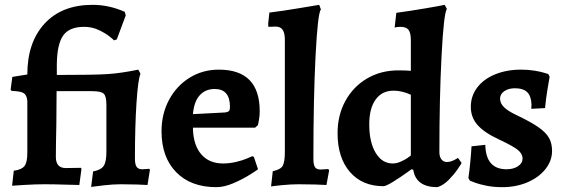

<svg xmlns="http://www.w3.org/2000/svg" viewBox="-20 -762 2337 794"><path d="M552 -474 561 -457Q551 -435 544.5 -337.5Q538 -240 538 -106Q538 -82 545 -72Q552 -62 568 -62Q577 -62 585.5 -63Q594 -64 597 -64L600 -60L590 3Q578 2 546 1Q514 0 479 0Q448 0 408.5 4.5Q369 9 357 11L365 -53Q397 -59 408.5 -75.5Q420 -92 420 -134V-329Q420 -364 409 -374.5Q398 -385 361 -385H214L213 -249Q211 -159 211 -113Q211 -67 252 -67L314 -68L317 -64L308 3Q291 3 247.5 1.5Q204 0 163 0Q129 0 86 2.5Q43 5 30 6L37 -56Q69 -60 81 -75Q93 -90 93 -130V-345Q91 -368 78.5 -376.5Q66 -385 28 -386L24 -392L31 -444L93 -454Q93 -587 164.5 -664.5Q236 -742 363 -742Q431 -742 496 -713L500 -698Q497 -690 487 -663.5Q477 -637 463 -599L451 -595Q451 -597 432.5 -611.5Q414 -626 387 -638.5Q360 -651 328 -651Q267 -651 241.5 -615.5Q216 -580 215 -496V-452Q368 -452 423.5 -455.5Q479 -459 552 -474Z M902 -86Q930 -86 957 -92.5Q984 -99 1001 -106.5Q1018 -114 1023 -116L1030 -113L1047 -62Q1047 -61 1015.5 -41Q984 -21 945.5 -4.5Q907 12 875 12Q769 12 708.5 -50Q648 -112 648 -219Q648 -291 679 -349Q710 -407 764 -440.5Q818 -474 885 -474Q1054 -474 1054 -302Q1054 -284 1051 -267Q1048 -250 1047 -245L1035 -234H778V-225Q781 -159 813.5 -122.5Q846 -86 902 -86ZM931 -320Q931 -394 868 -394Q829 -394 805.5 -367.5Q782 -341 778 -290L912 -297Q923 -299 927 -303Q931 -307 931 -320Z M1158 -134V-597Q1158 -622 1151 -635Q1144 -648 1130 -651Q1126 -652 1117 -652L1090 -651Q1089 -655 1089 -664L1094 -710Q1151 -717 1216 -728Q1281 -739 1300 -742L1307 -723Q1294 -707 1285 -531.5Q1276 -356 1276 -106Q1276 -81 1282.5 -71Q1289 -61 1305 -61Q1314 -61 1324 -62Q1334 -63 1338 -63L1341 -57L1330 3Q1318 2 1284 1Q1250 0 1215 0Q1184 0 1148 3.5Q1112 7 1101 9L1108 -54Q1141 -61 1149.5 -77Q1158 -93 1158 -134Z M1566 8Q1478 8 1427 -51Q1376 -110 1376 -211Q1376 -286 1408.5 -345Q1441 -404 1498 -437.5Q1555 -471 1628 -471Q1661 -471 1679 -469V-595Q1679 -626 1669.5 -638.5Q1660 -651 1636 -651Q1628 -651 1621 -650Q1614 -649 1612 -648L1619 -709Q1678 -717 1739.5 -727.5Q1801 -738 1819 -742L1828 -725Q1815 -706 1806 -531Q1797 -356 1797 -133Q1797 -114 1805.5 -103Q1814 -92 1828 -92Q1839 -92 1849 -96Q1859 -100 1865.5 -104Q1872 -108 1874 -109L1889 -88Q1886 -82 1872 -61.5Q1858 -41 1836 -18.5Q1814 4 1789 12Q1700 12 1689 -60L1682 -62Q1585 8 1566 8ZM1607 -387Q1560 -387 1533.5 -350.5Q1507 -314 1507 -248Q1507 -174 1533.5 -130Q1560 -86 1604 -86Q1620 -86 1637 -93.5Q1654 -101 1665 -108.5Q1676 -116 1679 -119V-370Q1677 -371 1667.5 -375Q1658 -379 1642 -383Q1626 -387 1607 -387Z M1923 -15 1917 -26Q1921 -52 1924.5 -88Q1928 -124 1930 -157L1987 -163Q1989 -62 2075 -62Q2103 -62 2122 -74.5Q2141 -87 2141 -106Q2141 -126 2121.5 -142Q2102 -158 2042 -186Q1982 -214 1954.5 -245.5Q1927 -277 1927 -320Q1927 -365 1953.5 -400Q1980 -435 2027.5 -454.5Q2075 -474 2135 -474Q2164 -474 2189 -470Q2214 -466 2228.5 -461.5Q2243 -457 2247 -456L2253 -445Q2251 -434 2244.5 -395.5Q2238 -357 2234 -315L2177 -312L2178 -329Q2177 -364 2160.5 -380.5Q2144 -397 2109 -397Q2083 -397 2065.5 -385Q2048 -373 2048 -354Q2048 -335 2064 -319Q2080 -303 2116 -286Q2175 -258 2206.5 -236Q2238 -214 2250.5 -191.5Q2263 -169 2263 -138Q2263 -97 2235.5 -62.5Q2208 -28 2161 -8Q2114 12 2057 12Q2021 12 1991.5 6Q1962 0 1944.5 -6.5Q1927 -13 1923 -15Z"/></svg>

Font: Sahitya
Style: Bold
Weight: 700
Designer: Juan Pablo del Peral
Foundry: Juan Pablo del Peral (http://www.huertatipografica.com)
Version: Version 1.001;PS 001.000;hotconv 1.0.70;makeotf.lib2.5.58329